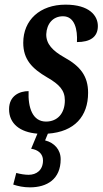

<svg xmlns="http://www.w3.org/2000/svg" viewBox="-20 -566 444 826"><path d="M241 119C241 78 214 48 174 38L186 9C301 1 359 -66 359 -167C359 -238 326 -281 257 -319C207 -347 178 -377 179 -419C181 -463 207 -496 251 -496C302 -496 314 -438 311 -385C367 -385 401 -406 401 -454C401 -499 364 -546 262 -546C152 -546 80 -480 80 -382C80 -310 118 -271 183 -233C235 -203 259 -178 259 -134C259 -78 227 -43 178 -43C120 -43 100 -103 103 -174C65 -174 19 -155 19 -96C19 -34 66 3 141 9L114 74C144 78 165 96 165 124C165 166 137 186 103 186C88 186 68 183 50 178L37 228C58 235 81 240 109 240C182 240 241 205 241 119Z"/></svg>

Font: Noto Serif Condensed Semi
Style: Italic
Weight: 600
Width: 3
Italic angle: -12°
Designer: Monotype Design Team
Foundry: Monotype Imaging Inc.
Version: Version 1.901